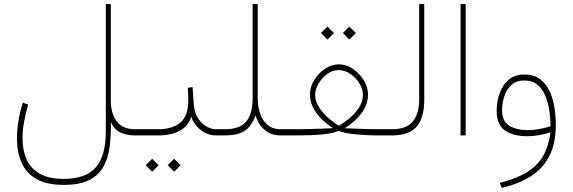

<svg xmlns="http://www.w3.org/2000/svg" viewBox="-20 -663 2804 940"><path d="M292.5 242.2Q207.5 242.2 157.2 212.9Q106.9 183.6 85 131.8Q63 80.1 63 13.2Q63 -28.3 70.6 -72.8Q78.1 -117.2 91.8 -160.6L117.7 -150.9Q106 -110.4 98.1 -67.9Q90.3 -25.4 90.3 16.1Q90.3 72.3 109.9 116.7Q129.4 161.1 173.8 187Q218.3 212.9 292.5 212.9Q399.4 212.9 448.7 156.7Q498 100.6 498 -18.6V-643.1H522.5V-170.4Q522.5 -107.4 551.8 -68.8Q581.1 -30.3 640.1 -30.3H669.9V0H640.1Q601.6 0 570.6 -13.7Q539.6 -27.3 522.9 -65.9Q523.9 -2.9 517.1 52.7Q510.3 108.4 487.3 151.1Q464.4 193.8 417.7 218Q371.1 242.2 292.5 242.2Z M650.4 -30.3H756.3Q821.8 -30.3 861.6 -61.8Q901.4 -93.3 901.9 -172.4Q901.9 -208 899.4 -233.4L922.9 -236.3L928.7 -152.8Q931.2 -113.8 948 -86.4Q964.8 -59.1 989.3 -44.7Q1013.7 -30.3 1038.6 -30.3H1067.4V0H1038.6Q1002.4 0 975.6 -17.3Q948.7 -34.7 933.6 -56.9Q918.5 -79.1 917 -93.3Q902.8 -45.9 860.4 -22.9Q817.9 0 755.4 0H650.4ZM832.5 114.3 864.3 145.5 832.5 177.7 800.8 145.5ZM725.1 114.3 756.8 145.5 725.1 177.7 693.4 145.5Z M1216.8 -183.1V-643.1H1241.7V-183.1Q1241.7 -142.1 1253.4 -107.2Q1265.1 -72.3 1290.3 -51.3Q1315.4 -30.3 1355 -30.3H1384.8V0H1355Q1318.4 0 1293.5 -14.4Q1268.6 -28.8 1253.4 -51.3Q1238.3 -73.7 1231 -97.7Q1211.4 -43.9 1177.2 -22Q1143.1 0 1081.5 0H1047.4V-30.3H1081.5Q1154.8 -30.3 1185.8 -68.4Q1216.8 -106.4 1216.8 -183.1Z M1690.4 -532.7 1722.2 -501.5 1690.4 -469.2 1658.7 -501.5ZM1583 -532.7 1614.7 -501.5 1583 -469.2 1551.3 -501.5ZM1781.7 -200.2Q1781.7 -162.1 1763.4 -130.1Q1745.1 -98.1 1718.8 -74.2Q1692.4 -50.3 1667.5 -35.2Q1688.5 -34.2 1721.2 -33Q1753.9 -31.7 1785.6 -31Q1817.4 -30.3 1835 -30.3H1882.3V0H1836.4Q1807.1 0 1770.5 -1.7Q1733.9 -3.4 1698.7 -8.1Q1663.6 -12.7 1637.7 -22Q1612.3 -11.7 1575.9 -7.1Q1539.6 -2.4 1502 -1.2Q1464.4 0 1433.6 0H1365.2V-30.3H1433.6Q1453.1 -30.3 1485.8 -31Q1518.6 -31.7 1552.7 -33Q1586.9 -34.2 1609.9 -35.6Q1585.9 -50.8 1559.8 -75Q1533.7 -99.1 1515.6 -131.1Q1497.6 -163.1 1497.6 -201.2Q1497.6 -237.8 1518.6 -271.5Q1539.6 -305.2 1572 -326.7Q1604.5 -348.1 1638.2 -348.1Q1673.3 -348.1 1706.3 -326.7Q1739.3 -305.2 1760.5 -271.2Q1781.7 -237.3 1781.7 -200.2ZM1638.2 -319.8Q1607.9 -319.8 1581.5 -300.3Q1555.2 -280.8 1539.1 -252.9Q1522.9 -225.1 1522.9 -199.2Q1522.9 -166 1543.2 -135.7Q1563.5 -105.5 1590.8 -82.5Q1618.2 -59.6 1638.2 -47.4Q1661.6 -60.1 1689.5 -82.8Q1717.3 -105.5 1737.1 -135.7Q1756.8 -166 1756.8 -200.2Q1756.8 -226.6 1740 -254.2Q1723.1 -281.7 1696 -300.8Q1668.9 -319.8 1638.2 -319.8Z M1862.8 -30.3H1897.5Q1972.2 -30.3 2002.2 -69.6Q2032.2 -108.9 2032.2 -175.8V-643.1H2057.1V-176.3Q2057.1 -87.4 2020.5 -43.7Q1983.9 0 1897 0H1862.8Z M2259.8 -643.1V0H2234.9V-643.1Z M2701.2 -54.2Q2701.2 38.6 2669.4 100.8Q2637.7 163.1 2578.4 200.4Q2519 237.8 2436.5 256.8L2426.8 232.4Q2510.3 210.9 2561.3 179.2Q2612.3 147.5 2639.2 100.3Q2666 53.2 2675.3 -15.1Q2649.9 -7.3 2621.1 -1.7Q2592.3 3.9 2560.5 3.9Q2492.7 3.9 2452.1 -24.4Q2411.6 -52.7 2411.6 -120.6Q2411.6 -166.5 2426.3 -207Q2440.9 -247.6 2470.9 -272.9Q2501 -298.3 2546.9 -298.3Q2594.7 -298.3 2624.8 -274.9Q2654.8 -251.5 2671.6 -214.4Q2688.5 -177.2 2694.8 -134.8Q2701.2 -92.3 2701.2 -54.2ZM2563 -25.9Q2591.8 -25.9 2620.8 -31.5Q2649.9 -37.1 2675.8 -44.9Q2675.3 -77.6 2670.2 -116.2Q2665 -154.8 2651.6 -189.7Q2638.2 -224.6 2612.8 -246.8Q2587.4 -269 2546.4 -269Q2507.8 -269 2483.9 -247.1Q2460 -225.1 2449 -191.7Q2438 -158.2 2438 -123.5Q2438 -69.3 2473.4 -47.6Q2508.8 -25.9 2563 -25.9Z"/></svg>

Font: Vazirmatn UI FD Thin
Style: Regular
Weight: 100
Designer: Saber Rastikerdar
Foundry: Saber Rastikerdar
Version: Version 33.003